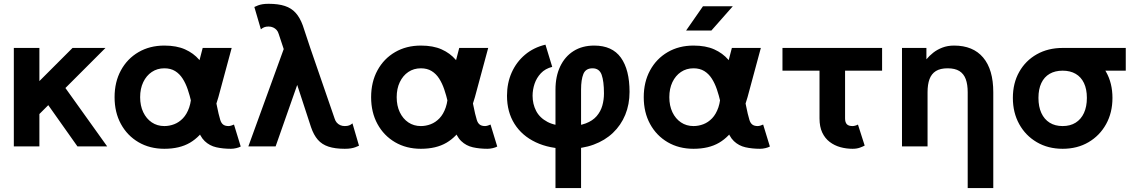

<svg xmlns="http://www.w3.org/2000/svg" viewBox="-20 -755 5851 990"><path d="M171.4 -294.2 379.4 0H532.7L294.9 -332.5ZM183.1 -167 523.9 -507.8Q512 -507.8 488.8 -507.8Q465.6 -507.8 439 -507.8Q412.4 -507.8 389.3 -507.8Q366.2 -507.8 354 -507.8L183.1 -336.9V-507.8H51.3V0H183.1Z M827.4 -402.8Q860.1 -402.8 883.1 -388.5Q906 -374.3 921.6 -349.9Q937.3 -325.4 947.9 -294.2Q958.5 -262.9 966.3 -229Q974.1 -195.1 981.1 -161.7Q988 -128.4 996.3 -100.1Q1010.3 -51.5 1035.5 -27.5Q1060.8 -3.4 1095.2 4.4Q1129.6 12.2 1170.7 12.2Q1183.6 12.2 1198.1 8.8Q1212.6 5.4 1221.2 0.5L1186.5 -112.8Q1181.9 -110.4 1173.3 -107.7Q1164.8 -105 1158.4 -105Q1140.6 -105 1130.6 -112.8Q1120.6 -120.6 1115.7 -136.7Q1106.7 -166.5 1099 -206.3Q1091.3 -246.1 1080.8 -289.2Q1070.3 -332.3 1052.7 -373.3Q1035.2 -414.3 1006.6 -447.5Q978 -480.7 934.3 -500.4Q890.6 -520 827.4 -520Q752.2 -520 694.2 -486.2Q636.2 -452.4 603.5 -392.3Q570.8 -332.3 570.8 -253.9Q570.8 -175.5 603.5 -115.6Q636.2 -55.7 694.2 -21.7Q752.2 12.2 827.4 12.2Q906.2 12.2 959.4 -19Q1012.5 -50.3 1047.4 -109.9Q1082.3 -169.4 1106 -253.9L1174.6 -507.8H1025.1L967.5 -286.1Q967.5 -235.8 955.6 -201Q943.6 -166.3 923.3 -145.1Q903.1 -124 878.2 -114.5Q853.3 -105 827.4 -105Q790.8 -105 762.7 -123.9Q734.6 -142.8 718.6 -176.4Q702.6 -210 702.6 -253.9Q702.6 -297.9 718.6 -331.4Q734.6 -365 762.7 -383.9Q790.8 -402.8 827.4 -402.8Z M1579.8 -507.8 1705.6 -143.1Q1709 -131.6 1716.4 -122.9Q1723.9 -114.3 1734.4 -109.6Q1744.9 -105 1757.6 -105Q1771.5 -105 1780.4 -108.4Q1789.3 -111.8 1797.4 -118.9L1831.1 -3.7Q1821.5 0.7 1811.8 4.3Q1802 7.8 1789.2 10Q1776.4 12.2 1757.6 12.2Q1707.8 12.2 1674 1.1Q1640.1 -10 1618.8 -34.5Q1597.4 -59.1 1583.7 -99.4L1512.5 -317.1L1401.1 0H1260.5L1442.9 -502L1417 -580.1Q1413.8 -592 1406.2 -600.5Q1398.7 -608.9 1388.2 -613.5Q1377.7 -618.2 1365 -618.2Q1351.1 -618.2 1342.2 -614.5Q1333.3 -610.8 1325.2 -603.8L1291.5 -719Q1301 -723.6 1310.8 -727.3Q1320.6 -731 1333.5 -733.2Q1346.4 -735.4 1365 -735.4Q1415 -735.4 1448.9 -724.2Q1482.7 -713.1 1504.6 -688.6Q1526.6 -664.1 1541.3 -623.8Z M2150.1 -402.8Q2182.9 -402.8 2205.8 -388.5Q2228.8 -374.3 2244.4 -349.9Q2260 -325.4 2270.6 -294.2Q2281.2 -262.9 2289.1 -229Q2296.9 -195.1 2303.8 -161.7Q2310.8 -128.4 2319.1 -100.1Q2333 -51.5 2358.3 -27.5Q2383.5 -3.4 2418 4.4Q2452.4 12.2 2493.4 12.2Q2506.3 12.2 2520.9 8.8Q2535.4 5.4 2543.9 0.5L2509.3 -112.8Q2504.6 -110.4 2496.1 -107.7Q2487.5 -105 2481.2 -105Q2463.4 -105 2453.4 -112.8Q2443.4 -120.6 2438.5 -136.7Q2429.4 -166.5 2421.8 -206.3Q2414.1 -246.1 2403.6 -289.2Q2393.1 -332.3 2375.5 -373.3Q2357.9 -414.3 2329.3 -447.5Q2300.8 -480.7 2257.1 -500.4Q2213.4 -520 2150.1 -520Q2075 -520 2017 -486.2Q1959 -452.4 1926.3 -392.3Q1893.6 -332.3 1893.6 -253.9Q1893.6 -175.5 1926.3 -115.6Q1959 -55.7 2017 -21.7Q2075 12.2 2150.1 12.2Q2229 12.2 2282.1 -19Q2335.2 -50.3 2370.1 -109.9Q2405 -169.4 2428.7 -253.9L2497.3 -507.8H2347.9L2290.3 -286.1Q2290.3 -235.8 2278.3 -201Q2266.4 -166.3 2246.1 -145.1Q2225.8 -124 2200.9 -114.5Q2176 -105 2150.1 -105Q2113.5 -105 2085.4 -123.9Q2057.4 -142.8 2041.4 -176.4Q2025.4 -210 2025.4 -253.9Q2025.4 -297.9 2041.4 -331.4Q2057.4 -365 2085.4 -383.9Q2113.5 -402.8 2150.1 -402.8Z M2792.5 -524.7Q2731.7 -510.3 2687.1 -472.8Q2642.6 -435.3 2618.4 -381.1Q2594.2 -326.9 2594.2 -261.2Q2594.2 -177.7 2632.9 -116.3Q2671.6 -54.9 2742.6 -21.4Q2813.5 12.2 2910.2 12.2Q2982.7 12.2 3041 -9.3Q3099.4 -30.8 3140.6 -70.1Q3181.9 -109.4 3204 -163.1Q3226.1 -216.8 3226.1 -281.2Q3226.1 -395.5 3181.4 -457.8Q3136.7 -520 3043.9 -520Q2982.2 -520 2937.5 -491.8Q2892.8 -463.6 2868.5 -412.5Q2844.2 -361.3 2844.2 -293H2976.1Q2976.1 -344.2 2988 -373.5Q3000 -402.8 3035.2 -402.8Q3070.3 -402.8 3082.3 -369.3Q3094.2 -335.7 3094.2 -273.4Q3094.2 -240.7 3085.7 -210.4Q3077.1 -180.2 3056.5 -156.2Q3035.9 -132.3 3000.2 -118.7Q2964.6 -105 2910.2 -105Q2843.8 -105 2803.3 -126.2Q2762.9 -147.5 2744.5 -183Q2726.1 -218.5 2726.1 -261.2Q2726.1 -292 2736.3 -322.8Q2746.6 -353.5 2768.9 -377.3Q2791.3 -401.1 2827.4 -410.2ZM2844.2 214.8H2976.1V-293H2844.2Z M3555.9 -402.8Q3588.6 -402.8 3611.6 -388.5Q3634.5 -374.3 3650.1 -349.9Q3665.8 -325.4 3676.4 -294.2Q3687 -262.9 3694.8 -229Q3702.6 -195.1 3709.6 -161.7Q3716.6 -128.4 3724.9 -100.1Q3738.8 -51.5 3764 -27.5Q3789.3 -3.4 3823.7 4.4Q3858.2 12.2 3899.2 12.2Q3912.1 12.2 3926.6 8.8Q3941.2 5.4 3949.7 0.5L3915 -112.8Q3910.4 -110.4 3901.9 -107.7Q3893.3 -105 3887 -105Q3869.1 -105 3859.1 -112.8Q3849.1 -120.6 3844.2 -136.7Q3835.2 -166.5 3827.5 -206.3Q3819.8 -246.1 3809.3 -289.2Q3798.8 -332.3 3781.2 -373.3Q3763.7 -414.3 3735.1 -447.5Q3706.5 -480.7 3662.8 -500.4Q3619.1 -520 3555.9 -520Q3480.7 -520 3422.7 -486.2Q3364.7 -452.4 3332 -392.3Q3299.3 -332.3 3299.3 -253.9Q3299.3 -175.5 3332 -115.6Q3364.7 -55.7 3422.7 -21.7Q3480.7 12.2 3555.9 12.2Q3634.8 12.2 3687.9 -19Q3741 -50.3 3775.9 -109.9Q3810.8 -169.4 3834.5 -253.9L3903.1 -507.8H3753.7L3696 -286.1Q3696 -235.8 3684.1 -201Q3672.1 -166.3 3651.9 -145.1Q3631.6 -124 3606.7 -114.5Q3581.8 -105 3555.9 -105Q3519.3 -105 3491.2 -123.9Q3463.1 -142.8 3447.1 -176.4Q3431.2 -210 3431.2 -253.9Q3431.2 -297.9 3447.1 -331.4Q3463.1 -365 3491.2 -383.9Q3519.3 -402.8 3555.9 -402.8ZM3648.2 -597.7H3517.8L3604.7 -722.7H3758.5Z M4403.8 -112.8Q4399.2 -109.9 4390.7 -107.4Q4382.3 -105 4376 -105Q4366 -105 4358.5 -107.3Q4351.1 -109.6 4346.4 -114.6Q4341.8 -119.6 4339.6 -127.1Q4337.4 -134.5 4337.4 -144.5V-227.8V-285.6V-469H4205.6V-282.7V-228.5V-144.5Q4205.6 -101.6 4219.7 -71.5Q4233.9 -41.5 4258.3 -23.1Q4282.7 -4.6 4313.1 3.8Q4343.5 12.2 4376 12.2Q4397.9 12.2 4413.9 6.3Q4429.9 0.5 4438.5 -4.4ZM4528.3 -390.6V-507.8H4014.6V-390.6Z M4969.7 214.8H5101.6V-279.3Q5101.6 -396.5 5049.4 -458.3Q4997.3 -520 4899.4 -520Q4866 -520 4839.1 -509.6Q4812.3 -499.3 4792 -483.3Q4771.7 -467.3 4756.8 -449.2V-507.8H4630.9V0H4762.7V-279.3Q4762.7 -319.6 4772.8 -347Q4783 -374.5 4805.7 -388.7Q4828.4 -402.8 4866.2 -402.8Q4904.1 -402.8 4926.8 -388.7Q4949.5 -374.5 4959.6 -347Q4969.7 -319.6 4969.7 -279.3Z M5784.7 -507.8H5459.2V-390.6H5784.7ZM5334.5 -250.2Q5334.5 -295.4 5349.4 -326.8Q5364.3 -358.2 5392.2 -374.4Q5420.2 -390.6 5459.2 -390.6Q5498.3 -390.6 5526.2 -374.4Q5554.2 -358.2 5569.2 -326.8Q5584.2 -295.4 5584.2 -250.2Q5584.2 -205.1 5569.2 -172.5Q5554.2 -139.9 5526.2 -122.4Q5498.3 -105 5459.2 -105Q5420.2 -105 5392.2 -122.4Q5364.3 -139.9 5349.4 -172.5Q5334.5 -205.1 5334.5 -250.2ZM5202.6 -250.2Q5202.6 -174.1 5235.4 -114.9Q5268.1 -55.7 5326.1 -21.8Q5384.1 12.2 5459.2 12.2Q5534.9 12.2 5592.7 -21.8Q5650.5 -55.7 5683.3 -114.9Q5716.1 -174.1 5716.1 -250.2Q5716.1 -326.4 5683.2 -384.4Q5650.4 -442.4 5592.7 -475.1Q5534.9 -507.8 5459.2 -507.8Q5384 -507.8 5326 -475.1Q5268.1 -442.4 5235.4 -384.4Q5202.6 -326.4 5202.6 -250.2Z"/></svg>

Font: Giphurs
Style: Regular
Weight: 400
Version: Version 2.010